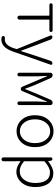

<svg xmlns="http://www.w3.org/2000/svg" viewBox="1018 -1606 830 2907"><g transform="rotate(90 1433.5 -152.0)"><path d="M216.8 -29.3V-476.6Q216.8 -484.4 210 -484.4H53.7Q43 -484.4 36.1 -491.2Q29.3 -498 29.3 -508.3Q29.3 -518.6 36.1 -525.9Q43 -533.2 53.7 -533.2H439.5Q449.2 -533.2 456.5 -525.9Q463.9 -518.6 463.9 -508.3Q463.9 -498 456.5 -491.2Q449.2 -484.4 439.5 -484.4H283.2Q276.4 -484.4 276.4 -476.6V-29.3Q276.4 -17.6 267.6 -8.8Q258.8 0 246.6 0Q234.4 0 225.6 -8.8Q216.8 -17.6 216.8 -29.3Z M577.1 243.2Q560.5 243.2 543.9 239.3Q534.2 237.3 528.8 227.5Q523.4 217.8 526.4 207Q529.3 197.3 538.1 192.4Q546.9 187.5 557.6 189.5Q567.4 190.4 576.2 190.4Q664.1 190.4 709 55.7L720.7 17.6Q723.6 10.7 720.7 3.9L516.6 -501Q515.6 -504.9 515.6 -508.8Q515.6 -515.6 519.5 -520.5Q525.4 -530.3 537.1 -530.3Q550.8 -530.3 562.5 -522Q574.2 -513.7 579.1 -501L692.4 -204.1Q739.3 -77.1 747.1 -56.6Q748 -53.7 750.5 -53.7Q752.9 -53.7 753.9 -56.6Q762.7 -83 778.8 -134.3Q794.9 -185.5 800.8 -204.1L900.4 -502Q905.3 -514.6 916 -522.5Q926.8 -530.3 939.5 -530.3Q950.2 -530.3 957 -521.5Q960.9 -515.6 960.9 -509.8Q960.9 -505.9 959 -502L760.7 64.5Q699.2 243.2 577.1 243.2Z M1081.1 -27.3V-499Q1081.1 -513.7 1090.8 -523.4Q1100.6 -533.2 1115.2 -533.2Q1129.9 -533.2 1143.1 -524.9Q1156.2 -516.6 1162.1 -502L1271.5 -252Q1277.3 -236.3 1295.4 -190.4Q1313.5 -144.5 1322.3 -119.1Q1323.2 -117.2 1325.7 -117.2Q1328.1 -117.2 1329.1 -119.1Q1366.2 -207 1382.8 -252L1489.3 -502Q1495.1 -515.6 1508.3 -524.4Q1521.5 -533.2 1536.1 -533.2Q1550.8 -533.2 1560.5 -522.9Q1570.3 -512.7 1570.3 -499V-27.3Q1570.3 -15.6 1562.5 -7.8Q1554.7 0 1543 0Q1531.2 0 1523.4 -7.8Q1515.6 -15.6 1515.6 -27.3V-288.1Q1515.6 -326.2 1522.5 -448.2Q1522.5 -450.2 1520.5 -450.2Q1518.6 -450.2 1517.6 -448.2Q1504.9 -416 1469.7 -335L1358.4 -73.2Q1349.6 -51.8 1326.2 -51.8Q1302.7 -51.8 1293 -73.2L1181.6 -335Q1148.4 -412.1 1134.8 -447.3Q1133.8 -450.2 1131.3 -450.2Q1128.9 -450.2 1128.9 -447.3Q1135.7 -326.2 1135.7 -288.1V-27.3Q1135.7 -15.6 1127.9 -7.8Q1120.1 0 1108.9 0Q1097.7 0 1089.4 -7.8Q1081.1 -15.6 1081.1 -27.3Z M1724.6 -265.6Q1724.6 -394.5 1794.9 -470.7Q1865.2 -546.9 1966.3 -546.9Q2067.4 -546.9 2137.2 -470.7Q2207 -394.5 2207 -265.6Q2207 -137.7 2137.2 -62.5Q2067.4 12.7 1966.3 12.7Q1865.2 12.7 1794.9 -62.5Q1724.6 -137.7 1724.6 -265.6ZM1836.9 -101.1Q1887.7 -37.1 1966.3 -37.1Q2044.9 -37.1 2095.7 -101.1Q2146.5 -165 2146.5 -266.1Q2146.5 -367.2 2095.7 -431.6Q2044.9 -496.1 1966.3 -496.1Q1887.7 -496.1 1836.9 -431.6Q1786.1 -367.2 1786.1 -266.1Q1786.1 -165 1836.9 -101.1Z M2362.3 211.9V-505.9Q2362.3 -516.6 2369.6 -523.4Q2377 -530.3 2386.7 -530.3Q2396.5 -530.3 2404.3 -523.4Q2412.1 -516.6 2413.1 -506.8L2418 -465.8Q2418 -464.8 2418.9 -464.8Q2419.9 -464.8 2420.9 -465.8Q2522.5 -543.9 2597.7 -543.9Q2702.1 -543.9 2756.8 -471.2Q2811.5 -398.4 2811.5 -272.5Q2811.5 -140.6 2743.2 -62.5Q2674.8 15.6 2577.1 15.6Q2505.9 15.6 2425.8 -44.9Q2423.8 -45.9 2421.9 -44.9Q2419.9 -43.9 2419.9 -42L2420.9 48.8V211.9Q2420.9 223.6 2412.1 232.4Q2403.3 241.2 2391.6 241.2Q2379.9 241.2 2371.1 232.4Q2362.3 223.6 2362.3 211.9ZM2571.3 -35.2Q2650.4 -35.2 2700.2 -100.6Q2750 -166 2750 -272.5Q2750 -375 2710.9 -434.1Q2671.9 -493.2 2586.9 -493.2Q2518.6 -493.2 2425.8 -413.1Q2420.9 -408.2 2420.9 -401.4V-107.4Q2420.9 -100.6 2426.8 -95.7Q2501 -35.2 2571.3 -35.2Z"/></g></svg>

Font: Gen Jyuu Gothic Light
Style: Regular
Weight: 200
Designer: [Source Han Sans]
Ryoko NISHIZUKA  (kana & ideographs); Paul D. Hunt (Latin, Greek & Cyrillic); Wenlong ZHANG  (bopomofo
Version: Version 1.002.20150607